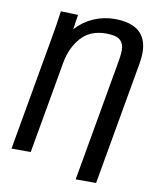

<svg xmlns="http://www.w3.org/2000/svg" viewBox="-91 -806 782 972"><g transform="rotate(10 300.0 -320.0)"><path d="M144 -728 232.5 -725 221.5 -649.5Q260.5 -692.5 312 -714.8Q363.5 -737 419.5 -737Q587.5 -737 587.5 -592.5Q587.5 -567.5 582 -536L470.5 97H365.5L472 -508Q476 -529 479 -550Q482 -571 482 -585.5Q482 -621 461.8 -639Q441.5 -657 389.5 -657Q308 -657 261.5 -604.8Q215 -552.5 201 -474L117.5 0H18.5L126.5 -613Q134 -654.5 144 -728Z"/></g></svg>

Font: JuliaMono
Style: Italic
Weight: 400
Italic angle: -9°
Monospace: yes
Designer: cormullion
Foundry: corm
Version: Version 0.057; ttfautohint (v1.8.4)